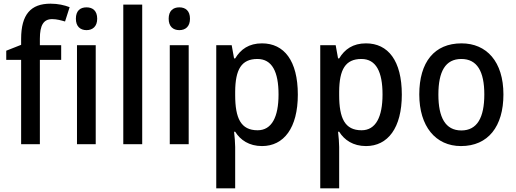

<svg xmlns="http://www.w3.org/2000/svg" viewBox="-20 -785 2808 1045"><path d="M313 -459V-539H197V-574C197 -648 217 -681 264 -681C289 -681 313 -674 334 -668L359 -746C330 -757 296 -765 255 -765C148 -765 95 -707 95 -573V-541L14 -509V-459H95V0H197V-459ZM451 -745C416 -745 393 -726 393 -683C393 -641 417 -621 451 -621C484 -621 509 -641 509 -683C509 -726 485 -745 451 -745ZM501 -539H399V0H501Z M754 0V-760H651V0Z M956 -745C922 -745 898 -726 898 -683C898 -641 922 -621 956 -621C990 -621 1014 -641 1014 -683C1014 -726 990 -745 956 -745ZM1007 -539H904V0H1007Z M1406 -549C1335 -549 1290 -517 1260 -467H1254L1241 -539H1157V240H1260V15C1260 -8 1257 -41 1254 -68H1260C1288 -23 1336 10 1406 10C1525 10 1601 -89 1601 -270C1601 -455 1526 -549 1406 -549ZM1381 -464C1461 -464 1496 -394 1496 -271C1496 -148 1459 -76 1382 -76C1291 -76 1260 -141 1260 -268V-287C1261 -407 1294 -464 1381 -464Z M1972 -549C1901 -549 1856 -517 1826 -467H1820L1807 -539H1723V240H1826V15C1826 -8 1823 -41 1820 -68H1826C1854 -23 1902 10 1972 10C2091 10 2167 -89 2167 -270C2167 -455 2092 -549 1972 -549ZM1947 -464C2027 -464 2062 -394 2062 -271C2062 -148 2025 -76 1948 -76C1857 -76 1826 -141 1826 -268V-287C1827 -407 1860 -464 1947 -464Z M2720 -271C2720 -450 2628 -549 2492 -549C2344 -549 2262 -447 2262 -271C2262 -97 2351 10 2489 10C2637 10 2720 -97 2720 -271ZM2366 -270C2366 -396 2404 -464 2491 -464C2577 -464 2616 -396 2616 -271C2616 -145 2577 -75 2491 -75C2404 -75 2366 -146 2366 -270Z"/></svg>

Font: Noto Sans SemiCondensed Medium
Style: Regular
Weight: 500
Width: 4
Designer: Monotype Design Team
Foundry: Monotype Imaging Inc.
Version: Version 2.013